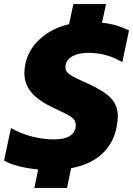

<svg xmlns="http://www.w3.org/2000/svg" viewBox="-39 -822 655 945"><path d="M149 12Q97 7 53 -4Q9 -15 -19 -32L15 -192Q63 -164 118.5 -150Q174 -136 227 -136Q321 -136 333 -193Q334 -198 334 -207Q334 -231 312 -246Q290 -261 225 -291Q151 -325 116 -366.5Q81 -408 81 -463Q81 -481 86 -508Q101 -579 158.5 -631Q216 -683 301 -703L322 -802H483L463 -710Q535 -703 596 -672L563 -516Q486 -562 396 -562Q351 -562 321 -547Q291 -532 284 -503Q283 -499 283 -492Q283 -469 306.5 -453.5Q330 -438 395 -410Q474 -374 507.5 -338.5Q541 -303 541 -248Q541 -228 534 -191Q517 -113 461 -62.5Q405 -12 311 6L291 103H130Z"/></svg>

Font: Prompt
Style: Bold Italic
Weight: 700
Italic angle: -12°
Designer: Katatrad Team
Foundry: CadsonDemak
Version: Version 1.001